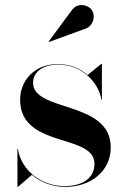

<svg xmlns="http://www.w3.org/2000/svg" viewBox="-20 -719 488 749"><path d="M310 -606C342.5 -614.5 354 -654 339 -678.5C325 -700.5 282 -712 258.5 -677L169.5 -556.5L170.5 -555ZM50 10 104.5 -37C138.5 -7.5 184.5 10 236 10C330.5 10 412 -48 412 -144.5C412 -327.5 109 -281 109 -396C109 -439.5 149 -467 207 -467C302 -467 365.5 -395 375.5 -330H377.5V-470H375.5L322 -426.5C293 -451.5 253.5 -469 206 -469C111 -469 58.5 -401.5 58.5 -330C58.5 -139 348.5 -199.5 348.5 -80C348.5 -19 294.5 7 232 7C141.5 7 63 -54 50 -137.5H48V10Z"/></svg>

Font: Bodoni* 96pt Medium
Style: Regular
Weight: 500
Version: Version 2.3